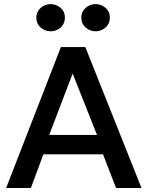

<svg xmlns="http://www.w3.org/2000/svg" viewBox="-20 -934 734 954"><path d="M10.5 0 282.5 -700H404L683 0H556.5L492 -167H195.5L133.5 0ZM224.5 -263.5H462L341 -568.5ZM232 -778.5Q203.5 -778.5 182 -797.5Q160.5 -816.5 160.5 -846.5Q160.5 -866 170.5 -881.2Q180.5 -896.5 196.8 -905Q213 -913.5 232 -913.5Q259.5 -913.5 281 -895Q302.5 -876.5 302.5 -846.5Q302.5 -826.5 292.8 -811.2Q283 -796 266.8 -787.2Q250.5 -778.5 232 -778.5ZM455 -778.5Q427 -778.5 405.5 -797.5Q384 -816.5 384 -846.5Q384 -866 393.8 -881Q403.5 -896 419.8 -904.8Q436 -913.5 455 -913.5Q483 -913.5 504.5 -895Q526 -876.5 526 -846.5Q526 -826.5 516 -811.2Q506 -796 489.8 -787.2Q473.5 -778.5 455 -778.5Z"/></svg>

Font: Geologica EX
Style: Regular
Weight: 400
Designer: Sindre Bremnes, Frode Helland
Foundry: Monokrom Skriftforlag AS
Version: Version 1.010;gftools[0.9.28]